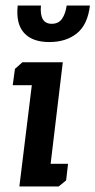

<svg xmlns="http://www.w3.org/2000/svg" viewBox="-20 -674 345 694"><path d="M34 -425 61 -449H207L163 -82H226L219 -22L192 0H50L95 -366H26ZM221 -654H305Q297 -585 258 -553.5Q219 -522 158 -522Q97 -522 67 -555Q37 -588 44 -654H128Q122 -588 167 -588Q192 -588 204.5 -606.5Q217 -625 221 -654Z"/></svg>

Font: Zilla Slab SemiBold
Style: Regular
Weight: 600
Designer: Typotheque.com
Foundry: Typotheque type foundry
Version: Version 1.0; 2017